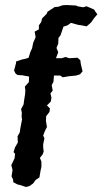

<svg xmlns="http://www.w3.org/2000/svg" viewBox="-20 -731 408 765"><path d="M98 10 84 14 59 6 50 4 33 -5 32 -16 26 -28 30 -54 25 -73 38 -100 40 -118 34 -125 40 -144 51 -163 50 -188 59 -204 61 -220 64 -235 68 -256 66 -265 67 -282 64 -296 74 -315 76 -331 80 -356 81 -371 79 -386 95 -404 96 -426 69 -431 50 -432 42 -438 36 -450 44 -480V-486L68 -494L82 -497L94 -501L101 -524L108 -539L112 -560L122 -583L118 -605L135 -614V-630L144 -643L148 -658L166 -676L169 -684L198 -703L212 -704L229 -710L246 -711L283 -709L289 -706L311 -702L325 -706L355 -693L359 -686L368 -674L356 -660L344 -643L337 -636L325 -626L305 -630L291 -632L263 -640L249 -630L233 -625L221 -590L213 -580L212 -557L205 -540L212 -523L203 -499H226L241 -504L256 -499L289 -501L300 -491L302 -476L309 -447L299 -435L283 -430L253 -427L230 -423L220 -430H195L193 -405L186 -392L190 -370L181 -359L185 -341L182 -326L167 -311L179 -299L177 -285L164 -268L163 -250L167 -225L159 -209L152 -191L157 -180L152 -156V-145L154 -127L150 -116L139 -102L145 -87V-66L142 -53L137 -24L122 -14L112 0Z"/></svg>

Font: Winky Rough
Style: Italic
Weight: 400
Italic angle: -8.97852°
Designer: Simon Atzbach
Foundry: typofactur
Version: Version 1.206